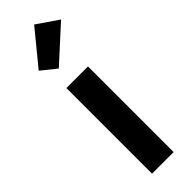

<svg xmlns="http://www.w3.org/2000/svg" viewBox="-274 -816 822 822"><g transform="rotate(-45 137.0 -404.5)"><path d="M71.8 0H202.6V-518.6H71.8ZM40.5 -654.8 107.9 -600.6 263.2 -742.2 166.5 -808.6Z"/></g></svg>

Font: Roboto Flex
Style: wght 600 wdth 140 opsz 13.0 GRAD 0.00 slnt 0.00 XTRA 468 XOPQ 96 YOPQ 79 YTLC 514 YTUC 712 YTAS 750 YTDE -203.00 YTFI 738
Weight: 600
Width: 8
Designer: Berlow after Robertson
Foundry: Google
Version: Version 3.100